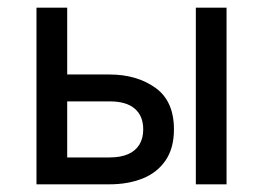

<svg xmlns="http://www.w3.org/2000/svg" viewBox="-20 -480 685 500"><path d="M490 -460V0H570V-460ZM75 -460V0H155V-460ZM122 -216H265Q309 -216 331 -197Q353 -178 353 -143Q353 -120 343 -103.5Q333 -87 313.5 -78.5Q294 -70 265 -70H122V0H265Q313 0 351 -15Q389 -30 411 -62Q433 -94 433 -143Q433 -217 384.5 -251.5Q336 -286 265 -286H122Z"/></svg>

Font: Glinicke Jost Regular
Style: Regular
Weight: 400
Version: Version 3.710